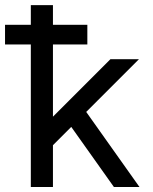

<svg xmlns="http://www.w3.org/2000/svg" viewBox="-20 -743 608 763"><path d="M327.1 -566.4V-644.5H0Q0 -633.3 0 -619.4Q0 -605.5 0 -591.6Q0 -577.6 0 -566.4ZM237.8 -274.4 432.6 0H534.2L291 -342.8ZM190.4 -166 532.2 -507.8Q521.5 -507.8 506.6 -507.8Q491.7 -507.8 475.6 -507.8Q459.5 -507.8 444.8 -507.8Q430.2 -507.8 418.9 -507.8L190.4 -279.3V-722.7H102.5V0H190.4Z"/></svg>

Font: Giphurs
Style: Regular
Weight: 400
Version: Version 2.010